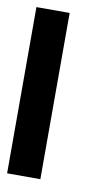

<svg xmlns="http://www.w3.org/2000/svg" viewBox="-70 -594 362 632"><g transform="rotate(10 111.0 -278.0)"><path d="M111.1 0H0V-555.6H111.1Z"/></g></svg>

Font: Pixeloid Sans
Style: Regular
Weight: 400
Designer: GGBotNet
Foundry: GGBotNet
Version: 0.5